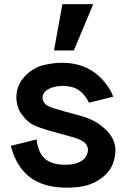

<svg xmlns="http://www.w3.org/2000/svg" viewBox="-20 -874 597 908"><path d="M365.6 -325Q344.8 -331.2 285.4 -346.9Q256.2 -355.2 232.3 -362.5Q206.3 -370.8 194.8 -381.2Q183.3 -391.7 181.2 -410.4Q181.2 -437.5 208.9 -452.6Q236.5 -467.7 277.1 -467.7Q322.9 -467.7 351.6 -448.4Q380.2 -429.2 401 -388.5L515.6 -416.7Q503.1 -452.1 473.4 -487.5Q443.8 -522.9 407.3 -543.8Q350 -577.1 271.9 -577.1Q227.1 -577.1 176 -563.5Q131.2 -549 98.4 -514.1Q65.6 -479.2 59.4 -437.5Q57.3 -422.9 57.3 -414.6Q57.3 -390.6 65.1 -367.2Q72.9 -343.8 88.5 -326Q111.5 -293.8 145.8 -279.2Q180.2 -264.6 257.3 -243.8L336.5 -221.9Q357.3 -214.6 368.8 -207.3Q381.2 -201 388.5 -189.6Q395.8 -178.1 395.8 -164.6Q395.8 -145.8 383.3 -129.2Q370.8 -112.5 347.9 -104.2Q322.9 -94.8 289.6 -94.8Q226 -94.8 193.2 -122.9Q160.4 -151 153.1 -214.6L31.3 -184.4Q44.8 -128.1 75 -84.9Q105.2 -41.7 150 -17.7Q209.4 13.5 296.9 13.5Q339.6 13.5 376 6.2Q432.3 -6.2 472.9 -42.2Q513.5 -78.1 521.9 -129.2Q526 -150 526 -161.5Q526 -220.8 474 -266.7Q429.2 -307.3 365.6 -325ZM275 -854.2H420.8L329.2 -635.4H235.4Z"/></svg>

Font: Vladivostok Bold
Style: Regular
Weight: 700
Width: 4
Designer: Michael Sharanda
Foundry: Michael Sharanda
Version: Version 1.005